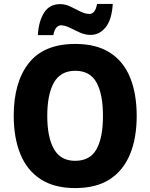

<svg xmlns="http://www.w3.org/2000/svg" viewBox="-20 -949 767 979"><path d="M677 -358Q677 -245 643 -162.5Q609 -80 540 -35Q471 10 363 10Q257 10 187.5 -35Q118 -80 84 -163Q50 -246 50 -359Q50 -530 127 -627.5Q204 -725 364 -725Q471 -725 540.5 -680.5Q610 -636 643.5 -553.5Q677 -471 677 -358ZM221 -358Q221 -249 255 -189Q289 -129 363 -129Q439 -129 472 -188Q505 -247 505 -358Q505 -469 472 -528.5Q439 -588 364 -588Q289 -588 255 -528Q221 -468 221 -358ZM173 -770Q177 -840 204.5 -884Q232 -928 287 -928Q313 -928 339 -915.5Q365 -903 389.5 -890.5Q414 -878 437 -878Q450 -878 460 -890Q470 -902 475 -929H555Q550 -848 518.5 -809.5Q487 -771 442 -771Q414 -771 387.5 -783Q361 -795 336 -807.5Q311 -820 290 -820Q279 -820 268 -809Q257 -798 252 -770Z"/></svg>

Font: Noto Sans Ethiopic SemiCondensed ExtraBold
Style: Regular
Weight: 800
Width: 4
Designer: Monotype Design Team
Foundry: Monotype Imaging Inc.
Version: Version 2.102; ttfautohint (v1.8.4.7-5d5b)